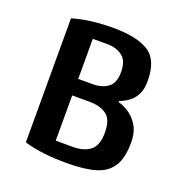

<svg xmlns="http://www.w3.org/2000/svg" viewBox="-101 -599 664 698"><g transform="rotate(20 231.5 -250.0)"><path d="M232 10Q182 10 142.5 5.5Q103 1 65 -10V-490Q103 -501 141.5 -505.5Q180 -510 222 -510Q312 -510 358.5 -481.5Q405 -453 405 -370Q405 -338 394 -317.5Q383 -297 366.5 -285.5Q350 -274 332 -267V-263Q355 -257 376 -242Q397 -227 411 -202.5Q425 -178 425 -140Q425 -80 404 -47.5Q383 -15 340 -2.5Q297 10 232 10ZM165 -53H232Q273 -53 298 -72Q323 -91 323 -142Q323 -192 298 -210Q273 -228 232 -228H165ZM165 -292H222Q257 -292 280 -309Q303 -326 303 -368Q303 -412 279.5 -429.5Q256 -447 222 -447H165Z"/></g></svg>

Font: Cuprum Medium
Style: Regular
Weight: 500
Designer: Jovanny Lemonad
Foundry: Jovanny Lemonad
Version: Version 3.000